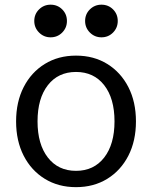

<svg xmlns="http://www.w3.org/2000/svg" viewBox="-20 -772 637 804"><path d="M298.3 11.7Q224.1 11.7 167.5 -23.2Q110.8 -58.1 79.1 -120.1Q47.4 -182.1 47.4 -263.7Q47.4 -345.2 79.1 -407.2Q110.8 -469.2 167.5 -504.2Q224.1 -539.1 298.3 -539.1Q372.6 -539.1 429.2 -504.2Q485.8 -469.2 517.6 -407.2Q549.3 -345.2 549.3 -263.7Q549.3 -182.1 517.6 -120.1Q485.8 -58.1 429.2 -23.2Q372.6 11.7 298.3 11.7ZM298.3 -56.6Q373 -56.6 416.3 -112.3Q459.5 -168 459.5 -263.7Q459.5 -359.9 416.3 -415.3Q373 -470.7 298.3 -470.7Q223.6 -470.7 180.4 -415.3Q137.2 -359.9 137.2 -263.7Q137.2 -168 180.4 -112.3Q223.6 -56.6 298.3 -56.6ZM191.9 -615.7Q163.6 -615.7 143.6 -635.7Q123.5 -655.8 123.5 -684.1Q123.5 -712.9 143.6 -732.7Q163.6 -752.4 191.9 -752.4Q220.7 -752.4 240.5 -732.7Q260.3 -712.9 260.3 -684.1Q260.3 -655.8 240.5 -635.7Q220.7 -615.7 191.9 -615.7ZM404.8 -615.7Q376.5 -615.7 356.4 -635.7Q336.4 -655.8 336.4 -684.1Q336.4 -712.9 356.4 -732.7Q376.5 -752.4 404.8 -752.4Q433.6 -752.4 453.4 -732.7Q473.1 -712.9 473.1 -684.1Q473.1 -655.8 453.4 -635.7Q433.6 -615.7 404.8 -615.7Z"/></svg>

Font: Schibsted Grotesk
Style: Regular
Weight: 400
Designer: Bakken & Baeck AS, Henrik Kongsvoll
Foundry: Schibsted ASA
Version: Version 1.100; ttfautohint (v1.8.4.7-5d5b);gftools[0.9.25]